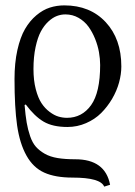

<svg xmlns="http://www.w3.org/2000/svg" viewBox="-20 -462 506 717"><path d="M433.1 -213.9Q433.1 -185.1 424.6 -153.8Q416 -122.6 398.7 -93Q381.3 -63.5 357.9 -40Q334.5 -16.6 301.5 -2.2Q268.6 12.2 231.9 12.2Q176.8 12.2 142.8 -7.8Q108.9 -27.8 76.2 -71.8L71.8 -69.8Q75.2 -30.3 79.6 -4.4Q84 21.5 92.5 46.4Q101.1 71.3 114 85.9Q127 100.6 147 112.1Q167 123.5 195.1 128.2Q223.1 132.8 261.2 132.8Q373 132.8 391.1 228L369.1 234.9Q355.5 201.2 251 201.2Q186.5 201.2 145.3 182.6Q104 164.1 78.9 119.1Q53.7 74.2 43.9 6.6Q34.2 -61 34.2 -167Q34.2 -227.1 44.9 -275.1Q55.7 -323.2 73.5 -353.8Q91.3 -384.3 115.7 -404.8Q140.1 -425.3 166 -433.6Q191.9 -441.9 220.2 -441.9Q316.4 -441.9 374.8 -379.2Q433.1 -316.4 433.1 -213.9ZM230 -22Q286.1 -22 320.1 -69.3Q354 -116.7 354 -219.2Q354 -242.2 349.6 -267.1Q345.2 -292 335 -317.4Q324.7 -342.8 310.1 -362.8Q295.4 -382.8 273.2 -395.5Q251 -408.2 224.1 -408.2Q208 -408.2 192.4 -402.3Q176.8 -396.5 160.6 -381.6Q144.5 -366.7 132.6 -344.5Q120.6 -322.3 112.8 -285.9Q105 -249.5 105 -204.1Q105 -162.1 113.5 -129.2Q122.1 -96.2 135 -76.7Q147.9 -57.1 165.3 -44.2Q182.6 -31.2 198.5 -26.6Q214.4 -22 230 -22Z"/></svg>

Font: Linux Biolinum G
Style: Regular
Weight: 400
Designer: Philipp H. Poll
Foundry: Philipp H. Poll
Version: Version 1.1.0 ; ttfautohint (v1.6)